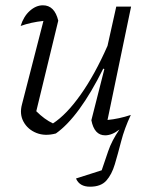

<svg xmlns="http://www.w3.org/2000/svg" viewBox="-20 -506 572 725"><path d="M200 -428 117 -86Q148 -55 180 -40Q231 -73 284.5 -148.5Q338 -224 386 -333L419 -481H475L386 -53Q429 -57 474 -72Q450 -21 437.5 27.5Q425 76 413.5 114.5Q402 153 381.5 176Q361 199 320 199Q280 199 267 168L364 137Q375 105 388.5 65Q402 25 431 -17Q403 5 377 5Q336 5 325 -52L374 -245L370 -247Q279 -64 191 -2Q150 9 117.5 -4Q85 -17 69 -46Q53 -75 63 -112L144 -427Q97 -422 58 -408Q69 -444 92.5 -465Q116 -486 142 -486Q186 -486 200 -428Z"/></svg>

Font: Piazzolla Light
Style: Italic
Weight: 300
Italic angle: -11.3°
Designer: Juan Pablo del Peral
Foundry: Huerta Tipografica
Version: Version 1.330